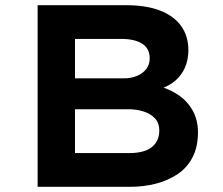

<svg xmlns="http://www.w3.org/2000/svg" viewBox="-20 -720 860 740"><path d="M125 0V-700H465Q543 -700 596.5 -679.5Q650 -659 678 -620Q706 -581 706 -527Q706 -468 673.5 -427.5Q641 -387 579 -372L581 -391Q627 -380 663.5 -356.5Q700 -333 721.5 -296Q743 -259 743 -210Q743 -154 722 -113.5Q701 -73 664 -48.5Q627 -24 580.5 -12Q534 0 481 0ZM269 -130H479Q514 -130 539.5 -139Q565 -148 579.5 -168Q594 -188 594 -216Q594 -246 577 -264Q560 -282 533 -290.5Q506 -299 474 -299H269ZM269 -418H457Q486 -418 509 -428Q532 -438 544.5 -455Q557 -472 557 -495Q557 -533 528 -551.5Q499 -570 448 -570H269Z"/></svg>

Font: Lexend Exa SemiBold
Style: Regular
Weight: 600
Designer: Bonnie Shaver-Troup, Thomas Jockin
Foundry: Lexend
Version: Version 1.007